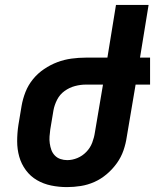

<svg xmlns="http://www.w3.org/2000/svg" viewBox="-20 -755 640 783"><path d="M253 8Q220 8 188.5 1.5Q157 -5 130.5 -20.5Q104 -36 85.5 -61Q67 -86 58.5 -116Q50 -146 50 -179Q50 -212 55 -245L68 -323Q73 -352 84 -380Q95 -408 114.5 -432Q134 -456 160 -473.5Q186 -491 214 -501.5Q242 -512 271.5 -516Q301 -520 330 -520H418L453 -735H586L551 -520H592V-410H533L497 -197Q493 -169 483.5 -141.5Q474 -114 456.5 -89.5Q439 -65 415.5 -45Q392 -25 365 -13Q338 -1 309.5 3.5Q281 8 253 8ZM254 -102Q275 -102 295.5 -110.5Q316 -119 332 -135.5Q348 -152 356 -173Q364 -194 367 -215L400 -410H330Q308 -410 285.5 -404Q263 -398 243.5 -384Q224 -370 213 -348.5Q202 -327 198 -305L185 -227Q183 -213 182 -198.5Q181 -184 183 -170Q185 -156 189.5 -143.5Q194 -131 203.5 -121Q213 -111 226.5 -106.5Q240 -102 254 -102Z"/></svg>

Font: Iosevka Extrabold Extended
Style: Italic
Weight: 800
Width: 7
Italic angle: -9°
Monospace: yes
Designer: Belleve Invis
Foundry: Belleve Invis
Version: Version 32.5.0; ttfautohint (v1.8.4)